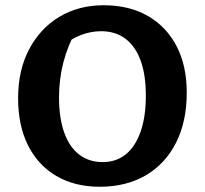

<svg xmlns="http://www.w3.org/2000/svg" viewBox="-20 -700 781 732"><path d="M360 12Q265 12 195 -29Q125 -70 87 -145.5Q49 -221 49 -326Q49 -432 91 -512Q133 -592 206.5 -636Q280 -680 375 -680Q473 -680 544 -639Q615 -598 653.5 -523.5Q692 -449 692 -347Q692 -237 651.5 -156.5Q611 -76 536.5 -32Q462 12 360 12ZM371 -82Q423 -82 459.5 -111.5Q496 -141 516 -198Q536 -255 536 -336Q536 -415 516 -469.5Q496 -524 458 -552.5Q420 -581 365 -581Q327 -581 288.5 -566.5Q250 -552 215 -521L272 -587Q205 -467 205 -329Q205 -251 224.5 -195.5Q244 -140 281.5 -111Q319 -82 371 -82Z"/></svg>

Font: Piazzolla Thin ExtraBold
Style: Regular
Weight: 800
Version: Version 2.005